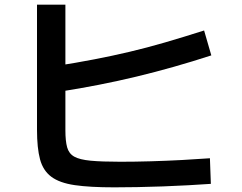

<svg xmlns="http://www.w3.org/2000/svg" viewBox="-20 -777 1040 825"><path d="M471 28Q366 28 301 18.5Q236 9 200.5 -17.5Q165 -44 152 -92.5Q139 -141 139 -219V-757H261V-217Q261 -171 268.5 -144Q276 -117 299 -104Q322 -91 369.5 -86.5Q417 -82 497 -82Q560 -82 628.5 -84Q697 -86 762.5 -89.5Q828 -93 882 -97L886 13Q842 16 789 19Q736 22 679.5 24Q623 26 569.5 27Q516 28 471 28ZM218 -493Q307 -507 385 -522Q463 -537 537 -554.5Q611 -572 688.5 -594.5Q766 -617 857 -646L888 -539Q725 -486 567 -448Q409 -410 236 -383Z"/></svg>

Font: M PLUS 2 Thin SemiBold
Style: Regular
Weight: 600
Version: Version 1.001